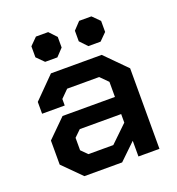

<svg xmlns="http://www.w3.org/2000/svg" viewBox="-125 -783 817 885"><g transform="rotate(-20 283.5 -340.5)"><path d="M50 -89V-207L139 -295H396V-369L359 -406H202L165 -369V-337H54V-395L156 -498H405L507 -395V0H404V-77L324 0H139ZM313 -89 396 -169V-211H193L161 -180V-119L191 -89ZM114 -592V-646L149 -681H209L243 -645V-593L209 -557H149ZM327 -593V-645L361 -681H421L456 -646V-592L421 -557H361Z"/></g></svg>

Font: Chakra Petch SemiBold
Style: Regular
Weight: 600
Designer: Katatrad Aksorn Co.,Ltd.
Foundry: Cadson Demak Co.,Ltd.
Version: Version 1.000; ttfautohint (v1.6)